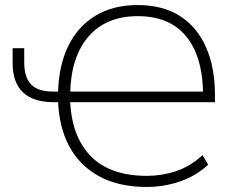

<svg xmlns="http://www.w3.org/2000/svg" viewBox="-20 -733 946 761"><path d="M561 8Q451 8 373.5 -34Q296 -76 254.5 -153Q213 -230 210 -338L221 -328H193Q112 -328 71 -367Q30 -406 30 -483V-542H76V-486Q76 -427 103 -398.5Q130 -370 192 -370H218L210 -362Q212 -471 250 -549.5Q288 -628 358 -670.5Q428 -713 525 -713Q626 -713 694 -669Q762 -625 797 -545Q832 -465 832 -357V-328H247L258 -339Q262 -195 338.5 -115.5Q415 -36 562 -36Q622 -36 677.5 -54.5Q733 -73 783 -118L805 -80Q756 -35 692.5 -13.5Q629 8 561 8ZM526 -669Q401 -669 331 -588.5Q261 -508 258 -361L248 -370H797L785 -352Q785 -506 719 -587.5Q653 -669 526 -669Z"/></svg>

Font: Nunito Sans 10pt ExtraLight
Style: Regular
Weight: 250
Designer: Vernon Adams
Foundry: Vernon Adams
Version: Version 3.101;gftools[0.9.27]